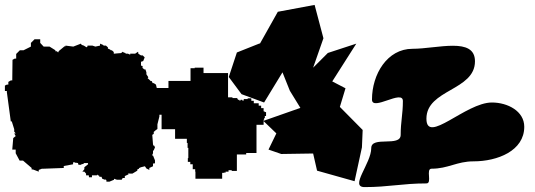

<svg xmlns="http://www.w3.org/2000/svg" viewBox="-30 -763 2180 783"><path d="M-10 -392H-2V-387L14 -268H18L28 -236V-226L34 -219H28L34 -208L24 -200L20 -153H34V-138L50 -108H64L99 -78V-72H104L128 -63V-70L141 -75H150L230 -78V-86L268 -93V-99H269V-102L274 -101L278 -99H283L288 -98L290 -91H302V-94H309L313 -98H329V-93L314 -81V-73L306 -63H314L321 -55V-48H332L333 -40H345V-48H365L368 -52V-49L375 -46V-42H384L387 -34L398 -30L402 -31L404 -27V-22H416L435 -30V-34L447 -30H467V-33L471 -37H479V-45L494 -52V-57L498 -55H510L530 -67V-72L537 -75V-78L542 -79L543 -81H545L561 -85L567 -76L579 -70V-78L594 -85V-96L602 -97V-109L594 -129H590L594 -138V-148L597 -150L602 -162L599 -169H596L594 -174L591 -213L597 -217V-225L605 -232L612 -237V-256L620 -288V-300L605 -312V-322L612 -327V-346L608 -358H612L620 -378V-390L615 -393H612L606 -418L597 -424H593L590 -429V-432H585L578 -439L572 -444L575 -448L567 -460V-468L563 -480H558L555 -483L551 -486L552 -492L549 -495H545V-511L554 -514L560 -529L552 -537H545L534 -544V-547L533 -552L521 -544H501V-540L492 -544H482V-547H480L468 -552V-549L461 -546H456L434 -544V-550L432 -553L426 -558H422L419 -561L410 -565V-570L402 -577H393L390 -580L378 -585V-577L359 -573L347 -577H327V-574L323 -570L312 -577L303 -580L300 -585L269 -573L237 -577V-574H233L210 -555L207 -549L202 -554H196V-558L172 -573H148L134 -588V-603H111L96 -588V-573L66 -558H51L36 -543V-524H30L21 -519L20 -435H14L4 -429V-418H-2L-10 -414Z M586 -295H629V-236H684V-197H732V-180H735V-160H738V-118H736V-103H746V-93H756V-73H766V-63H767V-34H876V-53V-58H883V-59H890V-63H902V-69H915V-66H936V-133H974V-139H1016V-254H1045V-275H1047V-281H1050V-290H1055V-306H1049V-309H1045V-322H1035V-332H1025V-342H1005V-352H995V-362H980V-359H964V-353H958V-356H951V-353H946V-356H940V-359H938V-363H918V-366H900V-465H800V-487H764V-485H747V-433H657V-404H586Z M903 -449 955 -379 1047 -345 1122 -468 1152 -393 1195 -323 1044 -270 1097 -219 1065 -153 1117 -135 1247 -137 1263 -67 1416 -24 1446 -162 1449 -233 1356 -327 1379 -403 1325 -431 1423 -585 1307 -547 1247 -487 1289 -607 1253 -743 1103 -715 1030 -585 1029 -586 936 -549Z M1457 0C1555 0 1611 -15 1709 -15C1734 -15 1705 -75 1730 -75C1798 -75 1833 -105 1901 -105C1999 -105 2108 -148 2108 -246C2108 -310 2040 -345 1976 -345C1869 -345 1709 -172 1709 -279C1709 -399 1907 -393 1907 -513C1907 -614 1753 -564 1652 -564C1549 -564 1487 -460 1487 -357C1487 -308 1613 -400 1613 -351C1613 -297 1604 -267 1604 -213C1604 -162 1484 -210 1484 -159C1484 -96 1394 0 1457 0Z"/></svg>

Font: Camosport
Style: Regular
Weight: 400
Version: Version 001.000